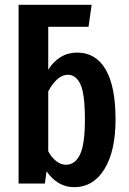

<svg xmlns="http://www.w3.org/2000/svg" viewBox="-20 -761 534 796"><path d="M459 -265Q459 -135 413 -60Q367 15 287 15Q252 15 223 -2.5Q194 -20 173 -51L166 0H57V-741H360L347 -650H180V-472Q201 -506 231.5 -524.5Q262 -543 300 -543Q377 -543 418 -473Q459 -403 459 -265ZM332 -265Q332 -372 313.5 -411.5Q295 -451 261 -451Q238 -451 217 -432Q196 -413 180 -382V-134Q193 -109 212.5 -93.5Q232 -78 254 -78Q291 -78 311.5 -120Q332 -162 332 -265Z"/></svg>

Font: Fira Sans Extra Condensed Medium
Style: Regular
Weight: 500
Width: 1
Designer: Carrois Corporate & Edenspiekermann AG
Foundry: Carrois Corporate GbR & Edenspiekermann AG
Version: Version 4.203